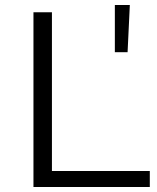

<svg xmlns="http://www.w3.org/2000/svg" viewBox="-20 -749 629 769"><path d="M114 -700H188V-64H580V0H114ZM440 -729H500L491 -540H440Z"/></svg>

Font: CMG Sans
Style: Regular
Weight: 400
Designer: Julieta Ulanovsky
Foundry: Julieta Ulanovsky
Version: Version 7.200